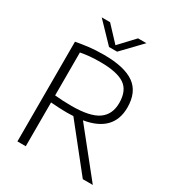

<svg xmlns="http://www.w3.org/2000/svg" viewBox="-218 -1079 1116 1213"><g transform="rotate(30 340.0 -472.5)"><path d="M95.5 0V-727.5Q138 -735.5 186.8 -741.5Q235.5 -747.5 297 -747.5Q446.5 -747.5 518.5 -696.2Q590.5 -645 590.5 -532.5Q590.5 -356.5 387.5 -322.5L645.5 0H572.5L321.5 -315.5Q300.5 -314 278.5 -314Q242 -314 214.2 -315.8Q186.5 -317.5 156.5 -319.5V0ZM279.5 -365Q413 -365 472.2 -406.2Q531.5 -447.5 531.5 -531.5Q531.5 -622 476.5 -659.2Q421.5 -696.5 299 -696.5Q253.5 -696.5 221.2 -693.2Q189 -690 156.5 -684V-371Q190.5 -368 215.8 -366.5Q241 -365 279.5 -365ZM298.5 -806 165 -945H226L328 -836L430 -945H491L357.5 -806Z"/></g></svg>

Font: Encode Sans SemiExpanded SemiExpanded Light
Style: Regular
Weight: 300
Width: 6
Designer: Multiple Designers
Foundry: Impallari Type
Version: Version 3.000; ttfautohint (v1.8.3) -l 8 -r 50 -G 200 -x 14 